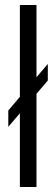

<svg xmlns="http://www.w3.org/2000/svg" viewBox="-20 -743 224 763"><path d="M59 0V-723H125V0ZM13 -239V-304L170 -489V-423Z"/></svg>

Font: Archivo Condensed Light
Style: Regular
Weight: 300
Width: 3
Designer: Hector Gatti
Foundry: Omnibus-Type
Version: Version 2.001